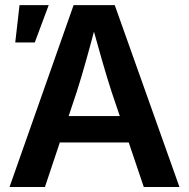

<svg xmlns="http://www.w3.org/2000/svg" viewBox="-20 -748 756 768"><path d="M18.1 0 274.4 -727.5H439L697.8 0H555.2L426.8 -379.4Q407.7 -438.5 387 -510.5Q366.2 -582.5 340.3 -676.8H370.6Q345.7 -582 325.4 -509.8Q305.2 -437.5 286.6 -379.4L159.7 0ZM168.5 -178.2V-283.7H547.9V-178.2ZM41 -578.1 58.1 -727.5H174.8L119.1 -578.1Z"/></svg>

Font: Inter 20pt SemiBold
Style: Regular
Weight: 600
Version: Version 4.001;git-66647c0bb